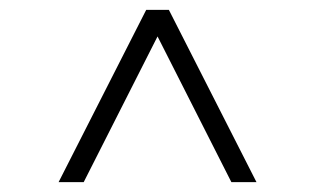

<svg xmlns="http://www.w3.org/2000/svg" viewBox="-20 -720 640 390"><path d="M99 -350 277 -700H323L501 -350H450L300 -646L150 -350Z"/></svg>

Font: Red Hat Mono
Style: Regular
Weight: 300
Monospace: yes
Designer: Pentagram, MCKL
Foundry: Pentagram, MCKL
Version: Version 1.023